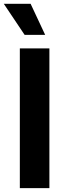

<svg xmlns="http://www.w3.org/2000/svg" viewBox="-40 -979 341 999"><path d="M217 -727.3V0H63.2V-727.3ZM88.1 -797.6 -20.2 -959.2H119.3L195 -797.6Z"/></svg>

Font: InterMG
Style: Bold
Weight: 700
Designer: Rasmus Andersson
Foundry: rsms
Version: Version 3.019;December 26, 2023;FontCreator 15.0.0.2955 64-b